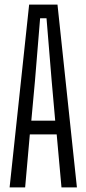

<svg xmlns="http://www.w3.org/2000/svg" viewBox="-20 -820 378 840"><path d="M22 0 107.5 -800H231.5L316.5 0H249L228 -232H110.5L90 0ZM117 -292H221.5L206 -467L183.5 -740H155.5L133 -466.5Z"/></svg>

Font: Big Shoulders Display Thin
Style: Regular
Weight: 400
Version: Version 2.002